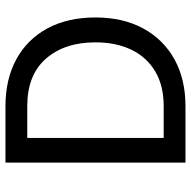

<svg xmlns="http://www.w3.org/2000/svg" viewBox="-18 -698 715 720"><g transform="rotate(-90 340.0 -337.5)"><path d="M90.8 0V-675H302.5Q403.3 -675 478.3 -634.2Q553.3 -593.3 594.2 -517.5Q635 -441.7 635 -337.5Q635 -234.2 593.8 -158.3Q552.5 -82.5 477.9 -41.2Q403.3 0 302.5 0ZM183.3 -81.7H302.5Q380 -81.7 433.3 -113.8Q486.7 -145.8 514.2 -203.3Q541.7 -260.8 541.7 -337.5Q541.7 -453.3 480.4 -523.3Q419.2 -593.3 302.5 -593.3H183.3Z"/></g></svg>

Font: Funnel Sans
Style: Regular
Weight: 400
Designer: NORD ID, Kristian Moeller
Foundry: Dicotype
Version: Version 1.000